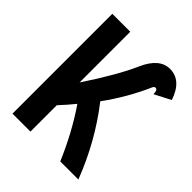

<svg xmlns="http://www.w3.org/2000/svg" viewBox="-205 -869 996 996"><g transform="rotate(45 293.0 -371.0)"><path d="M51.3 0V-732.4H183.1V-360.4Q293.9 -527.3 342.3 -637.2Q388.7 -742.2 465.3 -742.2Q549.8 -742.2 585.9 -634.3L497.1 -588.4Q497.1 -620.1 481 -620.1Q473.1 -620.1 467.8 -609.4Q412.6 -483.4 328.1 -367.2Q456.5 -203.1 534.7 0H401.9Q337.4 -151.4 253.4 -273.9Q220.7 -233.4 183.1 -193.4V0Z"/></g></svg>

Font: Consola Mono
Style: Bold
Weight: 700
Monospace: yes
Designer: Wojciech Kalinowski "wmk69" (wmk69@o2.pl)
Foundry: Wojciech Kalinowski "wmk69" (wmk69@o2.pl)
Version: Version 2.1.0